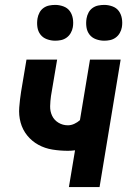

<svg xmlns="http://www.w3.org/2000/svg" viewBox="-20 -763 540 783"><path d="M261 0 286 -150Q278 -149 271 -148.5Q264 -148 257 -148Q225 -148 194 -153Q163 -158 136.5 -172.5Q110 -187 91 -210.5Q72 -234 64 -263.5Q56 -293 58.5 -325Q61 -357 66 -389L88 -520H213L188 -372Q185 -351 184.5 -330Q184 -309 192.5 -291Q201 -273 218.5 -262.5Q236 -252 257 -252Q270 -252 283 -258Q296 -264 306 -273L347 -520H472L386 0ZM405 -597Q388 -597 371.5 -603Q355 -609 345 -622Q335 -635 332.5 -652.5Q330 -670 333 -688Q335 -700 341 -711.5Q347 -723 357.5 -730.5Q368 -738 380.5 -740.5Q393 -743 405 -743Q422 -743 438.5 -737Q455 -731 464.5 -718Q474 -705 477 -687.5Q480 -670 477 -652Q475 -640 468.5 -628.5Q462 -617 451.5 -609.5Q441 -602 429 -599.5Q417 -597 405 -597ZM205 -597Q188 -597 171.5 -603Q155 -609 145 -622Q135 -635 132.5 -652.5Q130 -670 133 -688Q135 -700 141 -711.5Q147 -723 157.5 -730.5Q168 -738 180.5 -740.5Q193 -743 205 -743Q222 -743 238.5 -737Q255 -731 264.5 -718Q274 -705 277 -687.5Q280 -670 277 -652Q275 -640 268.5 -628.5Q262 -617 251.5 -609.5Q241 -602 229 -599.5Q217 -597 205 -597Z"/></svg>

Font: Iosevka Term Curly XBd Obl
Style: Regular
Weight: 800
Italic angle: -9°
Designer: Belleve Invis
Foundry: Belleve Invis
Version: Version 32.3.0